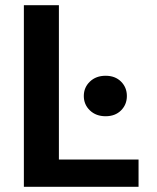

<svg xmlns="http://www.w3.org/2000/svg" viewBox="-20 -720 604 740"><path d="M72 0V-700H207V-105H514V0ZM387 -272Q350 -272 326.5 -294.5Q303 -317 303 -350Q303 -383 326.5 -405.5Q350 -428 387 -428Q424 -428 446.5 -405.5Q469 -383 469 -350Q469 -317 446.5 -294.5Q424 -272 387 -272Z"/></svg>

Font: DM Sans 11pt
Style: Bold
Weight: 700
Version: Version 4.004;gftools[0.9.30]